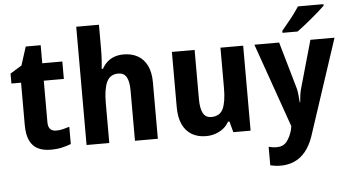

<svg xmlns="http://www.w3.org/2000/svg" viewBox="-61 -878 2234 1229"><g transform="rotate(-5 1055.5 -263.0)"><path d="M283 -109Q306 -109 325.5 -114Q345 -119 368 -126V-15Q343 -5 310.5 2.5Q278 10 236 10Q190 10 156 -6.5Q122 -23 103.5 -61Q85 -99 85 -163V-434H23V-498L97 -543L135 -662H231V-546H360V-434H231V-166Q231 -138 244 -123.5Q257 -109 283 -109Z M614 -608Q614 -567 611.5 -530Q609 -493 607 -477H615Q630 -504 651 -522Q672 -540 698 -548.5Q724 -557 754 -557Q806 -557 844.5 -535.5Q883 -514 904.5 -471Q926 -428 926 -361V0H779V-321Q779 -381 762.5 -409.5Q746 -438 710 -438Q657 -438 635.5 -392.5Q614 -347 614 -258V0H468V-760H614Z M1522 -546V0H1411L1392 -70H1383Q1368 -43 1345 -25.5Q1322 -8 1294 1Q1266 10 1235 10Q1183 10 1144.5 -12.5Q1106 -35 1085 -79.5Q1064 -124 1064 -191V-546H1210V-231Q1210 -170 1226.5 -139.5Q1243 -109 1279 -109Q1335 -109 1355.5 -154Q1376 -199 1376 -287V-546Z M1594 -546H1753L1841 -240Q1845 -222 1847 -200.5Q1849 -179 1851 -154H1854Q1856 -181 1859 -200.5Q1862 -220 1867 -239L1954 -546H2109L1905 73Q1885 130 1854 167.5Q1823 205 1782.5 222.5Q1742 240 1696 240Q1675 240 1658.5 237.5Q1642 235 1628 232V113Q1639 116 1652.5 118Q1666 120 1680 120Q1721 120 1743.5 92.5Q1766 65 1779 20L1784 -6ZM2057 -756Q2043 -742 2020 -722Q1997 -702 1971 -680Q1945 -658 1920 -638.5Q1895 -619 1877 -606H1780V-619Q1797 -641 1818.5 -666Q1840 -691 1859.5 -717.5Q1879 -744 1893 -766H2057Z"/></g></svg>

Font: Noto Sans Bengali SemiCondensed
Style: Bold
Weight: 700
Width: 4
Designer: Jelle Bosma - Monotype Design Team
Foundry: Monotype Imaging Inc.
Version: Version 2.003